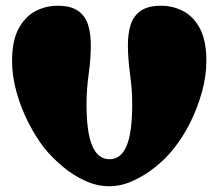

<svg xmlns="http://www.w3.org/2000/svg" viewBox="-20 -634 760 668"><path d="M360 14Q317 14 275 -5.5Q233 -25 197 -55.5Q161 -86 134 -119Q104 -158 78.5 -208Q53 -258 37.5 -313.5Q22 -369 22 -422Q22 -492 44.5 -534Q67 -576 103 -595Q139 -614 180 -614Q227 -614 252 -596Q277 -578 286.5 -547.5Q296 -517 296 -478Q296 -430 288.5 -376Q281 -322 281 -272Q281 -173 301 -126.5Q321 -80 361 -80Q401 -80 420.5 -126.5Q440 -173 440 -272Q440 -322 432.5 -376Q425 -430 425 -478Q425 -517 434.5 -547.5Q444 -578 469 -596Q494 -614 541 -614Q582 -614 618 -595Q654 -576 676 -534Q698 -492 698 -422Q698 -369 682.5 -313.5Q667 -258 642 -208Q617 -158 586 -119Q558 -83 520.5 -53Q483 -23 442 -4.5Q401 14 360 14Z"/></svg>

Font: Matemasie
Style: Regular
Weight: 400
Designer: Adam Yeo
Version: Version 1.001; ttfautohint (v1.8.4.7-5d5b)